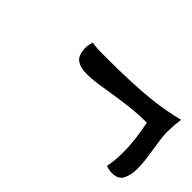

<svg xmlns="http://www.w3.org/2000/svg" viewBox="-53 -591 709 709"><g transform="rotate(45 301.0 -237.0)"><path d="M581 -328Q581 -311 584 -290Q587 -269 590.5 -246.5Q594 -224 597 -200.5Q600 -177 600 -156Q600 -122 588.5 -99.5Q577 -77 543 -77Q538 -77 528 -79Q518 -81 513 -83Q520 -118 520 -161Q520 -196 515.5 -231.5Q511 -267 504 -300Q461 -300 420.5 -295.5Q380 -291 343.5 -285Q307 -279 276 -274.5Q245 -270 220 -270Q186 -270 167 -284Q148 -298 148 -338Q148 -343 150 -353Q152 -363 154 -368Q171 -365 186 -364.5Q201 -364 225 -364Q302 -364 357.5 -366.5Q413 -369 454.5 -373.5Q496 -378 527 -384Q558 -390 586 -397Q583 -372 582 -356Q581 -340 581 -328Z"/></g></svg>

Font: Sweet Mavka Script
Style: Regular
Weight: 500
Designer: Pablo Impallari/Anastassiya Vishnevskaya
Foundry: Pablo Impallari/ Anastassiya Vishnevskaya
Version: Version 2.0/www.impallari.com/   behance.net/sweetcherry